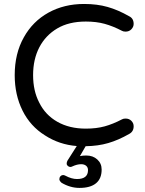

<svg xmlns="http://www.w3.org/2000/svg" viewBox="-20 -712 719 949"><path d="M640.6 -87.9Q640.6 -61.5 618.2 -49.8Q565.4 -19.5 515.1 -4.9Q464.8 9.8 403.3 10.7L375 59.6Q389.6 56.6 406.2 56.6Q439.5 56.6 460.9 76.2Q482.4 95.7 482.4 126Q482.4 170.9 454.6 193.8Q426.8 216.8 373 216.8Q327.1 216.8 284.2 191.4Q273.4 181.6 273.4 173.8Q273.4 165 278.8 159.2Q284.2 153.3 293 153.3Q296.9 153.3 302.7 156.2Q334 172.9 360.4 172.9Q415 172.9 415 128.9Q415 115.2 405.8 107.4Q396.5 99.6 380.9 99.6Q361.3 99.6 337.9 110.4Q332 113.3 328.1 113.3Q321.3 113.3 315.4 108.4Q309.6 103.5 309.6 96.7Q309.6 88.9 313.5 82L359.4 9.8Q272.5 2.9 202.1 -43Q129.9 -87.9 91.3 -165.5Q52.7 -243.2 52.7 -340.8Q52.7 -447.3 97.7 -527.3Q141.6 -606.4 219.2 -649.4Q296.9 -692.4 395.5 -692.4Q460 -692.4 511.7 -677.7Q563.5 -663.1 618.2 -631.8Q640.6 -621.1 640.6 -593.8Q640.6 -579.1 629.4 -567.4Q618.2 -555.7 600.6 -555.7Q589.8 -555.7 583 -559.6Q538.1 -583 497.1 -594.2Q456.1 -605.5 404.3 -605.5Q320.3 -605.5 262.7 -571.3Q205.1 -537.1 174.3 -478Q143.6 -418.9 143.6 -340.8Q143.6 -262.7 173.8 -205.1Q204.1 -143.6 263.7 -109.9Q323.2 -76.2 404.3 -76.2Q456.1 -76.2 497.1 -87.4Q538.1 -98.6 583 -122.1Q589.8 -126 600.6 -126Q618.2 -126 629.4 -114.7Q640.6 -103.5 640.6 -87.9Z"/></svg>

Font: KTXP_ComRound
Style: Medium
Weight: 500
Version: Version 1.01;May 16, 2022;FontCreator 13.0.0.2683 64-bit